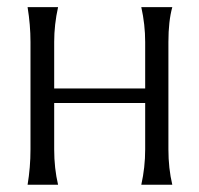

<svg xmlns="http://www.w3.org/2000/svg" viewBox="-20 -509 548 529"><path d="M369.3 0Q380 -48 380 -97.3V-225.3H129.3V-97.3Q129.3 -45.3 140 0H56Q64 -48 64 -97.3V-393.3Q64 -440 56 -489.3H140Q129.3 -441.3 129.3 -393.3V-265.3H380V-393.3Q380 -441.3 369.3 -489.3H454.7Q444 -450.7 444 -393.3V-97.3Q444 -45.3 454.7 0Z"/></svg>

Font: Tenali Ramakrishna
Style: Regular
Weight: 400
Designer: Appaji Ambarisha Darbha
Foundry: Andhrapradesh Society for Knowledge Networks
Version: Version 1.0.5; ttfautohint (v1.2.25-373a) -l 7 -r 28 -G 50 -